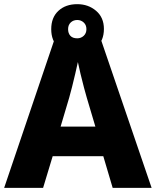

<svg xmlns="http://www.w3.org/2000/svg" viewBox="-20 -902 748 922"><path d="M521 0 476 -152H233L187 0H0L243 -717H463L708 0ZM397 -432Q392 -448 383.5 -480.5Q375 -513 366.5 -548Q358 -583 354 -604Q349 -581 341.5 -548.5Q334 -516 326 -484.5Q318 -453 312 -432L271 -294H438ZM351 -642Q295 -642 260.5 -674Q226 -706 226 -762Q226 -818 260.5 -850Q295 -882 351 -882Q404 -882 441.5 -850Q479 -818 479 -763Q479 -706 442 -674Q405 -642 351 -642ZM351 -718Q369 -718 382 -730Q395 -742 395 -762Q395 -782 382 -794Q369 -806 351 -806Q332 -806 319.5 -794Q307 -782 307 -762Q307 -742 318 -730Q329 -718 351 -718Z"/></svg>

Font: Noto Sans Khmer ExtraBold
Style: Regular
Weight: 800
Version: Version 2.003